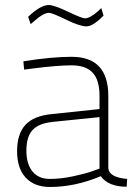

<svg xmlns="http://www.w3.org/2000/svg" viewBox="-20 -735 535 764"><path d="M411 -353V-65Q415 -29 486 -23L484 8Q411 8 381 -34Q279 9 179 9Q117 9 82.5 -28Q48 -65 48 -133.5Q48 -202 81 -238Q114 -274 186 -281L376 -301V-353Q376 -417 348.5 -446Q321 -475 265 -475Q208 -475 107 -462L76 -458L73 -491Q185 -509 265 -509Q411 -509 411 -353ZM190 -250Q133 -244 109 -217Q85 -190 85 -136Q85 -82 109.5 -52.5Q134 -23 178 -23Q222 -23 271 -33.5Q320 -44 348 -54L376 -64V-269ZM392 -673Q350 -630 324 -630Q298 -630 242.5 -657Q187 -684 175 -684Q153 -684 115 -650L102 -639L92 -668Q141 -715 174 -715Q195 -715 250.5 -688.5Q306 -662 318 -662Q338 -662 372 -692L383 -703Z"/></svg>

Font: Titillium Web[RUS by Daymarius]
Style: Regular
Weight: 200
Designer: Cyrillization by Daymarius
Foundry: Cyrillization by Daymarius
Version: Version 1.002 September 11, 2018